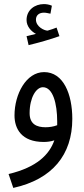

<svg xmlns="http://www.w3.org/2000/svg" viewBox="-20 -690 409 940"><path d="M120 -469C166 -480 230 -498 271 -513L257 -555C245 -550 230 -545 213 -540C197 -540 156 -559 156 -594C156 -613 169 -628 195 -628C206 -628 216 -625 227 -623L234 -662C221 -668 206 -670 195 -670C150 -670 110 -641 110 -592C110 -561 132 -537 156 -524C142 -521 129 -518 110 -513ZM45 230C236 188 334 68 334 -108C334 -230 290 -337 196 -337C108 -337 51 -229 51 -125C51 -60 85 5 194 5C210 5 229 3 246 -3C222 66 161 129 22 162ZM125 -136C125 -212 157 -263 190 -263C239 -263 260 -183 260 -95C260 -89 260 -83 260 -77C242 -70 222 -67 203 -67C160 -67 125 -82 125 -136Z"/></svg>

Font: Noto Sans Arabic UI XCn
Style: Regular
Weight: 400
Width: 2
Designer: Monotype Design Team, Nadine Chahine and Nizar Qandah
Foundry: Monotype Imaging Inc.
Version: Version 2.010